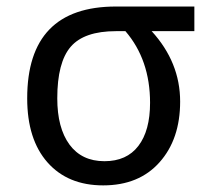

<svg xmlns="http://www.w3.org/2000/svg" viewBox="-20 -556 640 586"><path d="M573.2 -536.1V-460.9H442.9Q529.8 -365.7 529.8 -246.1Q529.8 -131.3 467 -60.8Q404.3 9.8 294.9 9.8Q187 9.8 125 -60.3Q63 -130.4 63 -255.9Q63 -536.1 334 -536.1ZM362.8 -460.9H334Q236.8 -460.9 195.8 -413.3Q154.8 -365.7 154.8 -255.9Q154.8 -165.5 192.1 -114.7Q229.5 -64 298.8 -64Q366.7 -64 402.3 -110.6Q438 -157.2 438 -242.2Q438 -373.5 362.8 -460.9Z"/></svg>

Font: WenQuanYi Micro Hei Mono
Style: Regular
Weight: 400
Foundry: Ascender Corporation
Version: Version 0.2.0-beta